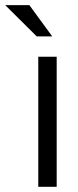

<svg xmlns="http://www.w3.org/2000/svg" viewBox="-87 -718 298 738"><path d="M60.1 0V-500H130.9V0ZM54.2 -578.1 -66.9 -698.2H25.9L113.8 -578.1Z"/></svg>

Font: LT Superior
Style: Regular
Weight: 400
Designer: Daniel Lyons
Foundry: LyonsType
Version: Version 1.000